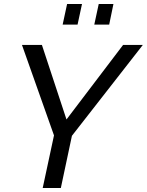

<svg xmlns="http://www.w3.org/2000/svg" viewBox="-20 -933 729 953"><path d="M248 -261 89 -710H188L310 -340L591 -710H689L337 -259L282 0H192ZM291 -811 313 -913H387L365 -811ZM448 -811 470 -913H543L522 -811Z"/></svg>

Font: PTCRaleway Medium
Style: Italic
Weight: 500
Italic angle: -12°
Designer: Matt McInerney, Pablo Impallari, Rodrigo Fuenzalida
Foundry: Matt McInerney, Pablo Impallari, Rodrigo Fuenzalida
Version: Version 3.000g; ttfautohint (v1.5) -l 8 -r 28 -G 28 -x 14 -D